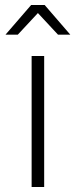

<svg xmlns="http://www.w3.org/2000/svg" viewBox="-20 -745 301 765"><path d="M106 -522H156V0H106ZM211 -607 131 -693 51 -607H2L104 -725H158L260 -607Z"/></svg>

Font: Montserrat Atlas Light
Style: Regular
Weight: 300
Designer: Julieta Ulanovsky
Foundry: Julieta Ulanovsky
Version: Version 7.200